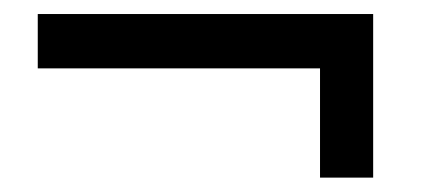

<svg xmlns="http://www.w3.org/2000/svg" viewBox="-20 -384 607 271"><path d="M431.7 -133.3V-287.5H33.3V-364.2H506.7V-133.3Z"/></svg>

Font: Familjen Grotesk GF
Style: Regular
Weight: 400
Designer: Anders Wikstroem, Jonas Baeckman, Matilda Gysing, Kristian Moeller
Foundry: Familjen STHLM AB
Version: Version 2.000; Beta; Release 4; Build 6